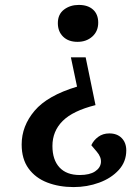

<svg xmlns="http://www.w3.org/2000/svg" viewBox="-20 -542 566 780"><path d="M368 -115Q276 -92 234.5 -50.5Q193 -9 193 51Q193 107 221.5 138Q250 169 304 169Q344 169 366 154.5Q388 140 390 118Q392 96 373 74L351 48Q360 28 379 14Q398 0 424 0Q456 0 474.5 19Q493 38 493 69Q493 115 462.5 148.5Q432 182 383 200Q334 218 279 218Q220 218 172 199.5Q124 181 96 142.5Q68 104 68 45Q68 -30 120.5 -92Q173 -154 293 -190L268 -309H328ZM379 -450Q379 -415 355 -393.5Q331 -372 295 -372Q258 -372 236.5 -393Q215 -414 215 -448Q215 -484 240 -503Q265 -522 300 -522Q337 -522 358 -503Q379 -484 379 -450Z"/></svg>

Font: Literata 36pt SemiBold
Style: Italic
Weight: 600
Italic angle: -2°
Designer: Latin by Veronika Burian and Jose Scaglione. Greek by Irene Vlachou. Cyrillic by Vera Evstafieva
Foundry: TypeTogether
Version: Version 3.002